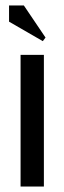

<svg xmlns="http://www.w3.org/2000/svg" viewBox="-20 -680 235 700"><path d="M136 -530 13 -601V-660H67L146 -543ZM55 0V-480H140V0Z"/></svg>

Font: Glametrix
Style: Bold
Weight: 700
Designer: gluk
Foundry: gluk
Version: Version 0.40